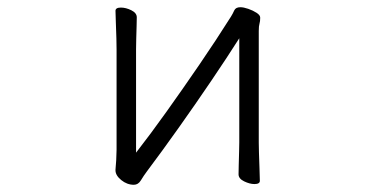

<svg xmlns="http://www.w3.org/2000/svg" viewBox="-20 -501 1040 532"><path d="M643 -395Q610 -343 566 -278Q522 -213 475.5 -147.5Q429 -82 387 -26Q378 -14 370.5 -1.5Q363 11 351 11Q332 11 316 -2Q300 -15 300 -29V-31Q301 -40 302 -57Q303 -74 303 -86V-364Q303 -374 302.5 -395Q302 -416 301 -438Q300 -460 300 -471Q300 -480 315 -480Q329 -480 344 -472.5Q359 -465 359 -453Q359 -445 358.5 -428.5Q358 -412 357.5 -394Q357 -376 357 -364V-78Q396 -128 441 -191Q486 -254 532.5 -322Q579 -390 620 -455Q625 -463 629 -472Q633 -481 646 -481Q655 -481 668 -476.5Q681 -472 691 -465.5Q701 -459 701 -452Q701 -442 699 -435.5Q697 -429 697 -415V-106Q697 -100 697.5 -79Q698 -58 699 -35Q700 -12 700 0Q700 9 685 9Q672 9 656.5 1.5Q641 -6 641 -18Q641 -26 641.5 -44.5Q642 -63 642.5 -81Q643 -99 643 -106Z"/></svg>

Font: Moon Stars Kai T HW Light
Style: Regular
Weight: 300
Designer: GuiWonder
Version: Version 1.101